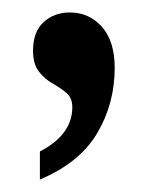

<svg xmlns="http://www.w3.org/2000/svg" viewBox="-20 -667 251 308"><path d="M44 -379V-424Q96 -451 96 -495Q96 -510 86.5 -518Q77 -526 64.5 -533Q52 -540 42.5 -552Q33 -564 33 -586Q33 -616 50 -631.5Q67 -647 92 -647Q123 -647 143.5 -624Q164 -601 164 -558Q164 -501 136 -453.5Q108 -406 44 -379Z"/></svg>

Font: Noto Serif Hebrew Condensed SemiBold
Style: Regular
Weight: 600
Width: 3
Designer: Monotype Design Team
Foundry: Monotype Imaging Inc.
Version: Version 2.004; ttfautohint (v1.8.4.7-5d5b)